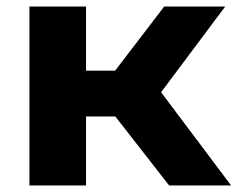

<svg xmlns="http://www.w3.org/2000/svg" viewBox="-20 -567 726 587"><path d="M70 0V-547H243V-351H332L482 -547H668.5L472.5 -285L686.5 0H497L332.5 -211H243V0Z"/></svg>

Font: Encode Sans Exp
Style: Bold
Weight: 700
Width: 7
Designer: Multiple Designers
Foundry: Impallari Type
Version: Version 3.002; ttfautohint (v1.8.3) -l 8 -r 50 -G 200 -x 14 